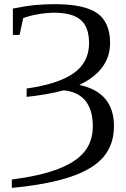

<svg xmlns="http://www.w3.org/2000/svg" viewBox="-20 -682 603 918"><path d="M524.9 -79.1Q524.9 10.3 473.9 69.3Q422.9 128.4 314.9 164.3Q207 200.2 36.6 216.3V176.3Q172.9 158.7 257.8 126Q342.8 93.3 383.3 43.9Q423.8 -5.4 423.8 -78.6Q423.8 -156.2 388.4 -200Q353 -243.7 284.2 -250Q207.5 -229.5 107.4 -218.8V-258.8Q259.3 -280.3 332.5 -332.3Q405.8 -384.3 405.8 -475.1Q405.8 -552.7 365.7 -586.9Q325.7 -621.1 239.7 -621.1Q201.7 -621.1 159.7 -613.5Q117.7 -606 90.8 -595.2L73.7 -515.1H41.5V-641.1Q104 -653.8 150.4 -658Q196.8 -662.1 239.7 -662.1Q383.8 -662.1 445.1 -618.7Q506.3 -575.2 506.3 -476.6Q506.3 -346.2 359.4 -275.9Q524.9 -240.7 524.9 -79.1Z"/></svg>

Font: Times New Roman
Style: Regular
Weight: 400
Designer: Steve Matteson
Foundry: Ascender Corporation
Version: Version 2.00.3